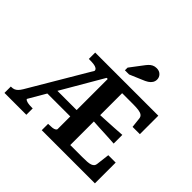

<svg xmlns="http://www.w3.org/2000/svg" viewBox="-215 -1215 1471 1471"><g transform="rotate(45 521.0 -479.5)"><path d="M245 -298H515L522 -229H219ZM624 -397Q666 -399 707 -401Q748 -403 790 -405.5Q832 -408 874 -411V-317Q833 -320 791.5 -322Q750 -324 708.5 -326Q667 -328 624 -331ZM412 0V-69H421Q440 -69 456.5 -71Q473 -73 482.5 -79Q492 -85 492 -93V-635H480L162 -89Q162 -84 171.5 -79Q181 -74 197 -71.5Q213 -69 234 -69H245V0H8V-69H13Q30 -69 42.5 -74Q55 -79 66.5 -90.5Q78 -102 90 -122L377 -608Q377 -621 365.5 -628.5Q354 -636 335.5 -638.5Q317 -641 293 -641H281V-710H965V-510H886L877 -592Q875 -610 862.5 -619.5Q850 -629 826 -632.5Q802 -636 766 -636H647V-74H776Q807 -74 829 -75.5Q851 -77 865 -82Q879 -87 886.5 -96Q894 -105 895 -118L908 -225H988V0ZM610 -899 538 -804V-775H583L682 -817Q708 -827 726 -838.5Q744 -850 753.5 -865.5Q763 -881 763 -899Q763 -924 745.5 -941.5Q728 -959 699 -959Q679 -959 663.5 -951.5Q648 -944 635.5 -930.5Q623 -917 610 -899Z"/></g></svg>

Font: Roboto Serif SemiBold
Style: Regular
Weight: 600
Designer: Greg Gazdowicz
Foundry: Commercial Type
Version: Version 1.008